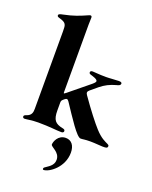

<svg xmlns="http://www.w3.org/2000/svg" viewBox="-187 -874 994 1254"><g transform="rotate(20 310.0 -247.0)"><path d="M432.5 4.3C450.3 4.3 459.2 0 498.6 0C535.9 0 565 4.3 583.1 4.3C604.8 4.3 620.4 5.3 620 -11.4C620 -17 615.8 -20.2 608.7 -23.4C590.9 -32.3 561.4 -42.3 518.5 -89.5C489.3 -121.4 433.2 -192.8 375 -276.6C365.4 -290.8 366.5 -299 379.6 -310.4C396 -324.2 410.5 -336.3 429 -351.6C458.1 -375.4 491.8 -393.1 533.4 -404.1C540.1 -405.9 560.4 -409.1 560.4 -424C560.4 -431.1 552.9 -435 539.1 -434.7C508.2 -434.3 479 -430.4 451 -430.4C398.4 -430.4 375.7 -434.7 358 -434.7C346.6 -434.7 340.9 -430.8 340.9 -423.3C340.9 -417.3 343.8 -413.4 350.9 -411.2C368.3 -405.5 402 -397 402 -382.8C402 -378.9 398.4 -371.4 382.1 -358L240.8 -242.5V-242.9L235.8 -239C229.4 -234 227.6 -234.7 227.3 -242.9V-711.6C227.3 -729.4 228.7 -753.6 228.7 -761.4C228.7 -770.2 225.5 -774.1 218.8 -774.1C215.2 -774.1 213.8 -773.4 208.8 -771.3C152 -746.4 118.6 -732.2 46.2 -717.3C28.4 -713.8 17.8 -710.9 17.8 -701.7C17.8 -693.9 23.1 -691.4 34.1 -688.2C83.8 -674 85.2 -661.9 85.2 -615.1V-75.3C85.2 -52.9 82 -28.4 46.9 -17.8C35.2 -13.8 31.2 -9.6 31.2 -3.6C31.2 3.6 36.6 7.8 44 7.8C56.8 7.8 93 0 137.1 0C219.8 0 260.7 7.8 299 7.8C306.1 7.8 316.1 6 316.1 -5C316.1 -12.8 311.4 -16.7 299 -19.2C246.1 -29.8 227.3 -49.7 227.3 -117.2V-173.3C227.6 -181.5 229.8 -186.4 235.8 -192.1L239 -195L245 -200.3C257.8 -211.3 265.3 -210.6 274.9 -196.4C338.1 -101.9 405.2 4.3 432.5 4.3ZM269.2 271.7C269.2 275.6 269.5 279.5 275.2 279.5C313.2 279.5 404.8 215.6 404.8 112.9C404.8 63.9 381.4 33 341.3 33C288 33 269.5 85.9 269.5 104.4C269.5 121.4 333.5 134.6 333.1 188.6C333.5 231.5 293 247.9 274.1 263.1C271 265.6 269.2 268.8 269.2 271.7Z"/></g></svg>

Font: Margiela Serif
Style: Bold
Weight: 700
Designer: Andreas Faust, Stefan Endress
Version: Version 1.002;FEAKit 1.0